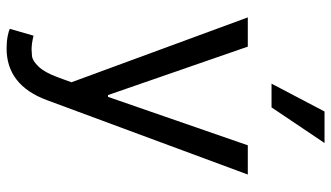

<svg xmlns="http://www.w3.org/2000/svg" viewBox="-236 -588 1029 597"><g transform="rotate(90 278.5 -289.5)"><path d="M313.9 -619.3H240.1L326.7 -784.1H424.7ZM130.7 204.5Q109.4 204.5 92.7 201.2Q76 197.8 69.6 194.6L90.9 120.7Q115.1 126.8 134.6 126.8Q139.9 126.8 154.1 125.5Q168.3 124.3 186.6 105.6Q204.9 87 220.2 45.5L235.8 2.8L34.1 -545.5H125L275.6 -110.8H281.2L431.8 -545.5H522.7L291.2 79.5Q244.7 204.5 130.7 204.5Z"/></g></svg>

Font: Linik Sans
Style: Regular
Weight: 400
Designer: Rasmus Andersson (font), Marc Monis (original base), Kil Hyung-jin (Pretendard portions), Cristiano Sobral (main changes
Foundry: rsms
Version: Version 3.018;May 31, 2022;FontCreator 14.0.0.2814 64-bit; t